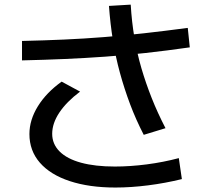

<svg xmlns="http://www.w3.org/2000/svg" viewBox="-20 -819 920 834"><path d="M107.8 -236.7Q107.8 -297.8 144.4 -357.2Q181.1 -416.7 247.8 -464.4L327.8 -421.1Q268.9 -376.7 237.8 -330Q206.7 -283.3 206.7 -237.8Q206.7 -193.3 238.9 -161.1Q271.1 -128.9 332.2 -112.2Q393.3 -95.6 478.9 -95.6Q545.6 -95.6 617.8 -105Q690 -114.4 756.7 -132.2L770 -41.1Q697.8 -23.3 623.3 -13.9Q548.9 -4.4 481.1 -4.4Q367.8 -4.4 283.3 -32.2Q198.9 -60 153.3 -112.2Q107.8 -164.4 107.8 -236.7ZM604.4 -233.3Q570 -300 545 -366.7Q520 -433.3 501.1 -502.2Q482.2 -571.1 470.6 -643.3Q458.9 -715.6 453.3 -793.3L547.8 -798.9Q552.2 -724.4 563.9 -655.6Q575.6 -586.7 594.4 -522.2Q613.3 -457.8 638.9 -393.3Q664.4 -328.9 698.9 -262.2ZM75.6 -641.1Q172.2 -643.3 258.9 -647.2Q345.6 -651.1 430.6 -657.8Q515.6 -664.4 605 -674.4Q694.4 -684.4 795.6 -697.8L804.4 -613.3Q703.3 -598.9 612.8 -588.9Q522.2 -578.9 436.1 -572.8Q350 -566.7 261.7 -562.8Q173.3 -558.9 75.6 -556.7Z"/></svg>

Font: Paperlogy 5 Medium
Style: Regular
Weight: 500
Designer: redesigned by Lee Juim, glyphs from Gmarket Sans & Montserrat
Foundry: PT&
Version: Version 1.001